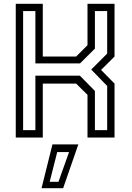

<svg xmlns="http://www.w3.org/2000/svg" viewBox="-20 -720 689 1005"><path d="M62.5 0V-700H204V-424H378.5L438 -483.5V-700H579.5V-424L509 -354L579.5 -282.5V0H438V-223.5L378.5 -282.5H204V0ZM101 -38.8H165.2V-324H398L476.8 -244V-38.8H541V-270L457.5 -356L541 -439.5V-662.2H476.8V-465.5L399 -388.2H165.2V-662.2H101ZM197.5 265 254.5 36H390L310.5 265ZM240 231.5H286L341.5 76H279.5Z"/></svg>

Font: Tourney Thin
Style: Regular
Weight: 100
Designer: Tyler Finck
Foundry: Etcetera Type Co
Version: Version 1.015